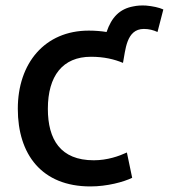

<svg xmlns="http://www.w3.org/2000/svg" viewBox="-20 -650 607 690"><path d="M363 -535C381 -588 410 -618 459 -627C473 -630 488 -631 505 -630C528 -628 552 -623 567 -616L546 -535C531 -542 515 -546 497 -546C433 -546 431 -468 422 -424C391 -437 354 -446 307 -446C205 -446 152 -377 152 -259C152 -149 197 -74 317 -74C366 -74 408 -89 436 -102L455 -11C424 4 365 20 305 20C130 20 44 -95 44 -259C44 -423 141 -540 299 -540C322 -540 345 -538 363 -535Z"/></svg>

Font: Repo Medium
Style: Regular
Weight: 500
Designer: Stefan Peev
Foundry: Context Ltd
Version: Version 1.502